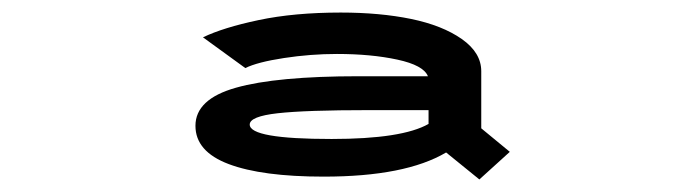

<svg xmlns="http://www.w3.org/2000/svg" viewBox="-20 -726 1090 306"><path d="M744 -440 691 -483Q626 -444.5 496 -444.5Q397.5 -444.5 344.5 -464.5Q291.5 -484.5 291.5 -525.5Q291.5 -568 356 -586.2Q420.5 -604.5 552 -604.5H662Q655 -622 613.2 -631Q571.5 -640 517 -640Q475 -640 432.5 -633.5Q390 -627 371 -617.5L303.5 -666.5Q335.5 -682 392.2 -694Q449 -706 523 -706Q585.5 -706 635.2 -695.8Q685 -685.5 716 -663.8Q747 -642 747 -612.5V-521.5L792.5 -484ZM508.5 -504.5Q621 -504.5 663 -528.5V-550.5H568.5Q467 -550.5 422.5 -545.5Q378 -540.5 378 -527.5Q378 -504.5 508.5 -504.5Z"/></svg>

Font: League Mono Extended SemiBold
Style: Regular
Weight: 600
Width: 9
Designer: Tyler Finck
Foundry: The League of Moveable Type / Tyler Finck
Version: Version 2.210